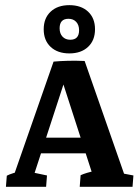

<svg xmlns="http://www.w3.org/2000/svg" viewBox="-20 -722 536 742"><path d="M307.1 -486.3 461.9 -43.5 433.6 -55.7 495.6 -43.9 492.2 0H288.1L291.5 -44.9Q313 -54.7 347.2 -61.5L337.4 -48.3L206.5 -453.1L187 -483.9Q212.9 -486.3 243.9 -487.1Q274.9 -487.8 307.1 -486.3ZM253.9 -483.4 110.4 -43.5 99.1 -57.1 161.6 -43.9 158.2 0H2.9L6.3 -43Q15.6 -47.9 30.8 -52.7Q45.9 -57.6 64 -61.5L33.2 -43.5L187 -483.9ZM102.5 -129.4 118.7 -189.9H353.5L370.1 -129.4ZM248.1 -515.6Q202.6 -515.6 175.8 -540.7Q148.9 -565.8 148.9 -608.8Q148.9 -651.9 175.8 -677Q202.6 -702.1 248 -702.1Q293.5 -702.1 320.3 -677.1Q347.2 -652 347.2 -609Q347.2 -565.9 320.3 -540.8Q293.5 -515.6 248.1 -515.6ZM251.5 -568.4Q285.6 -568.4 285.6 -605Q285.6 -625.5 274.4 -637.5Q263.2 -649.4 244.6 -649.4Q210.4 -649.4 210.4 -612.6Q210.4 -592.3 221.7 -580.3Q232.9 -568.4 251.5 -568.4Z"/></svg>

Font: Markazi Text
Style: Regular
Weight: 400
Designer: Borna Izadpanah (Arabic designer), Fiona Ross (Arabic design director) and Florian Runge (Latin designer)
Foundry: Borna Izadpanah and Florian Runge
Version: Version 1.000